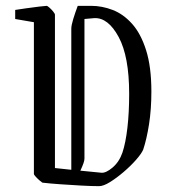

<svg xmlns="http://www.w3.org/2000/svg" viewBox="-20 -628 583 657"><path d="M32 -563V-594Q45 -596 69 -599.5Q93 -603 114.5 -605.5Q136 -608 140 -608Q142 -608 149 -602Q156 -596 162 -588.5Q168 -581 168 -578V-53L224 -47V-530Q224 -541 230.5 -562.5Q237 -584 246 -608H292Q329 -608 365.5 -594Q402 -580 432 -546.5Q462 -513 480 -456Q498 -399 498 -315Q498 -254 490 -203Q482 -152 470 -116Q464 -102 445.5 -81Q427 -60 403 -39.5Q379 -19 356.5 -5Q334 9 319 9Q294 9 258 7Q222 5 186 2.5Q150 0 125 -3Q123 -4 116 -10Q109 -16 102.5 -23Q96 -30 96 -33V-552ZM326 -37Q342 -35 365 -54.5Q388 -74 399 -106Q410 -139 416 -191Q422 -243 422 -307Q422 -435 386 -501.5Q350 -568 303 -566L269 -563V-85Q269 -79 265.5 -69Q262 -59 255 -44Z"/></svg>

Font: Grenze Gotisch Light
Style: Regular
Weight: 300
Designer: Renata Polastri
Foundry: Omnibus-Type
Version: Version 1.001